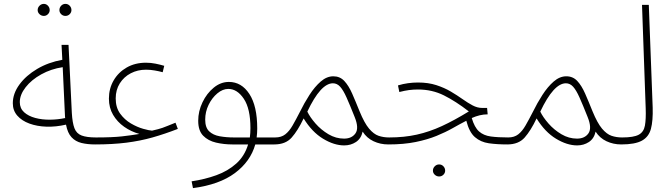

<svg xmlns="http://www.w3.org/2000/svg" viewBox="-20 -739 3439 989"><path d="M470 5Q431 5 400 -2.5Q369 -10 348.5 -32Q328 -54 320 -97Q268 -85 219.5 -86.5Q171 -88 131.5 -102.5Q92 -117 69 -143.5Q46 -170 46 -207Q46 -257 80 -303.5Q114 -350 171.5 -384Q229 -418 301 -431L297 -508H333L350 -157Q353 -106 363.5 -78.5Q374 -51 400.5 -41Q427 -31 474 -31Q491 -31 491 -14Q491 -7 485 -1Q479 5 470 5ZM82 -213Q82 -181 104 -161Q126 -141 161.5 -131.5Q197 -122 238 -122.5Q279 -123 316 -131L315 -135L303 -393Q243 -384 192.5 -356Q142 -328 112 -289.5Q82 -251 82 -213ZM317 -657Q304 -657 295 -666Q286 -675 286 -687Q286 -700 295 -709.5Q304 -719 317 -719Q330 -719 339 -709.5Q348 -700 348 -687Q348 -675 339 -666Q330 -657 317 -657ZM206 -657Q193 -657 183.5 -666Q174 -675 174 -687Q174 -700 183.5 -709.5Q193 -719 206 -719Q218 -719 227 -709.5Q236 -700 236 -687Q236 -675 227 -666Q218 -657 206 -657Z M470 5 475 -31Q559 -31 608 -36.5Q657 -42 698 -49Q655 -61 619.5 -86Q584 -111 562.5 -147.5Q541 -184 541 -231Q541 -283 565.5 -325Q590 -367 633 -391.5Q676 -416 732 -416Q757 -416 781.5 -411Q806 -406 826 -400L818 -367Q800 -372 777 -376Q754 -380 732 -380Q689 -380 653.5 -361.5Q618 -343 597 -309.5Q576 -276 576 -232Q576 -185 599 -153.5Q622 -122 654.5 -103Q687 -84 717.5 -75.5Q748 -67 763 -66Q782 -70 794 -73.5Q806 -77 817 -80.5Q828 -84 843 -90.5Q858 -97 884 -107L896 -75Q829 -49 765.5 -31Q702 -13 630.5 -4Q559 5 470 5Z M974 230 967 195Q1035 185 1094.5 163.5Q1154 142 1197 103.5Q1240 65 1258 5H1177Q1133 5 1092.5 -4.5Q1052 -14 1026.5 -40Q1001 -66 1001 -117Q1001 -166 1023 -212Q1045 -258 1081 -287.5Q1117 -317 1159 -317Q1224 -317 1264.5 -255Q1305 -193 1305 -77Q1305 -53 1302 -31H1398Q1415 -31 1415 -14Q1415 -7 1408.5 -1Q1402 5 1393 5H1295Q1270 93 1190 152.5Q1110 212 974 230ZM1184 -31H1267Q1270 -54 1270 -79Q1270 -179 1236 -230Q1202 -281 1156 -281Q1127 -281 1099.5 -258Q1072 -235 1054.5 -199Q1037 -163 1037 -123Q1037 -82 1057.5 -62.5Q1078 -43 1112 -37Q1146 -31 1184 -31Z M1393 5 1398 -31Q1429 -31 1449.5 -47Q1470 -63 1487 -92.5Q1504 -122 1525 -163Q1547 -208 1574 -250Q1601 -292 1632 -319Q1663 -346 1697 -346Q1731 -346 1753.5 -322Q1776 -298 1794 -257Q1812 -216 1832 -166Q1857 -105 1881 -76.5Q1905 -48 1930 -39.5Q1955 -31 1984 -31Q1991 -31 1996 -27Q2001 -23 2001 -14Q2001 -7 1996.5 -1Q1992 5 1980 5Q1939 5 1904 -11.5Q1869 -28 1848 -61Q1840 -25 1813.5 -7.5Q1787 10 1753 10Q1701 10 1644 -24.5Q1587 -59 1544 -129Q1514 -66 1482.5 -30.5Q1451 5 1393 5ZM1563 -164Q1577 -135 1605.5 -102.5Q1634 -70 1672 -47.5Q1710 -25 1752 -25Q1792 -25 1811 -52Q1830 -79 1807 -136Q1782 -199 1765 -237Q1748 -275 1732 -292.5Q1716 -310 1695 -310Q1632 -310 1563 -164Z M1980 5 1985 -31Q2062 -31 2127 -45.5Q2192 -60 2256 -89.5Q2320 -119 2395 -165Q2328 -217 2267 -247.5Q2206 -278 2133 -278Q2109 -278 2086.5 -275Q2064 -272 2037 -265L2030 -299Q2056 -307 2082 -310.5Q2108 -314 2133 -314Q2186 -314 2227.5 -300.5Q2269 -287 2302 -267.5Q2335 -248 2362.5 -228.5Q2390 -209 2414.5 -196Q2439 -183 2464 -183H2489L2492 -150Q2471 -150 2450.5 -145Q2430 -140 2410 -131Q2424 -83 2447.5 -62Q2471 -41 2508 -36Q2545 -31 2598 -31Q2614 -31 2614 -14Q2614 -7 2608 -1Q2602 5 2593 5Q2540 5 2498 -1Q2456 -7 2426.5 -32.5Q2397 -58 2382 -117Q2349 -100 2312 -79Q2275 -58 2228.5 -39Q2182 -20 2121 -7.5Q2060 5 1980 5ZM2242 170Q2229 170 2219.5 161Q2210 152 2210 140Q2210 127 2219.5 117.5Q2229 108 2242 108Q2255 108 2264 117.5Q2273 127 2273 140Q2273 152 2264 161Q2255 170 2242 170Z M2593 5 2598 -31Q2629 -31 2649.5 -47Q2670 -63 2687 -92.5Q2704 -122 2725 -163Q2747 -208 2774 -250Q2801 -292 2832 -319Q2863 -346 2897 -346Q2931 -346 2953.5 -322Q2976 -298 2994 -257Q3012 -216 3032 -166Q3057 -105 3081 -76.5Q3105 -48 3130 -39.5Q3155 -31 3184 -31Q3191 -31 3196 -27Q3201 -23 3201 -14Q3201 -7 3196.5 -1Q3192 5 3180 5Q3139 5 3104 -11.5Q3069 -28 3048 -61Q3040 -25 3013.5 -7.5Q2987 10 2953 10Q2901 10 2844 -24.5Q2787 -59 2744 -129Q2714 -66 2682.5 -30.5Q2651 5 2593 5ZM2763 -164Q2777 -135 2805.5 -102.5Q2834 -70 2872 -47.5Q2910 -25 2952 -25Q2992 -25 3011 -52Q3030 -79 3007 -136Q2982 -199 2965 -237Q2948 -275 2932 -292.5Q2916 -310 2895 -310Q2832 -310 2763 -164Z M3180 5 3185 -31Q3244 -31 3270 -45Q3296 -59 3302 -92Q3308 -125 3306 -181L3287 -714H3322L3342 -185Q3344 -117 3333 -75.5Q3322 -34 3286.5 -14.5Q3251 5 3180 5Z"/></svg>

Font: Noto Sans Arabic UI XLt
Style: Regular
Weight: 200
Designer: Monotype Design Team, Nadine Chahine and Nizar Qandah
Foundry: Monotype Imaging Inc.
Version: Version 2.010; ttfautohint (v1.8.4.7-5d5b)